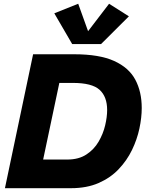

<svg xmlns="http://www.w3.org/2000/svg" viewBox="-20 -988 768 1008"><path d="M5.9 0 153.8 -703.1H369.1Q501.5 -703.1 579.1 -668Q656.7 -632.8 690.4 -569.6Q724.1 -506.3 724.1 -420.9Q724.1 -370.6 711.9 -313.2Q699.7 -255.9 672.9 -200.4Q646 -145 602.8 -99.6Q559.6 -54.2 497.6 -27.1Q435.5 0 352.5 0ZM206.5 -150.4H333Q393.1 -150.4 433.3 -176.8Q473.6 -203.1 497.6 -244.1Q521.5 -285.2 532 -329.6Q542.5 -374 542.5 -410.2Q542.5 -480.5 502.7 -516.6Q462.9 -552.7 362.3 -552.7H291.5ZM552.7 -968.3 656.7 -902.3 510.7 -756.8H358.9L265.1 -918L390.6 -968.3L442.4 -824.2Z"/></svg>

Font: Schibsted Grotesk ExtraBold
Style: Italic
Weight: 800
Italic angle: -12°
Designer: Bakken & Baeck AS, Henrik Kongsvoll
Foundry: Schibsted ASA
Version: Version 1.100; ttfautohint (v1.8.4.7-5d5b);gftools[0.9.25]